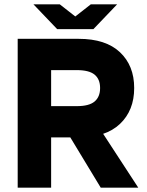

<svg xmlns="http://www.w3.org/2000/svg" viewBox="-20 -870 682 890"><path d="M130 -233V-378H336Q393 -378 418.5 -399.5Q444 -421 444 -462Q444 -503 418.5 -524Q393 -545 336 -545H130V-690H345Q470 -690 536 -628Q602 -566 602 -462Q602 -358 536 -295.5Q470 -233 345 -233ZM62 0V-690H217V0ZM447 0 266 -299H426L621 0ZM254 -735 401 -850H523L413 -735ZM245 -735 135 -850H257L404 -735Z"/></svg>

Font: Radio Canada Big
Style: Regular
Weight: 400
Designer: Étienne Aubert Bonn
Foundry: Coppers and Brasses
Version: Version 1.001